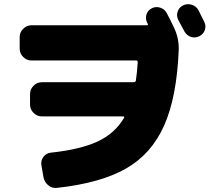

<svg xmlns="http://www.w3.org/2000/svg" viewBox="-20 -852 1040 927"><path d="M938 -803Q943 -793 952.5 -774Q962 -755 966 -747Q976 -727 969 -707Q962 -687 942 -677Q922 -667 901.5 -674Q881 -681 870 -701Q861 -719 841 -755Q831 -775 837.5 -795.5Q844 -816 864 -826Q884 -836 906 -829Q928 -822 938 -803ZM785 -789Q797 -767 819 -721Q844 -670 843 -613Q834 -384 772.5 -246Q711 -108 588 -38Q465 32 256 55Q232 58 213.5 43Q195 28 190 4L180 -54Q176 -77 190 -95Q204 -113 226 -115Q367 -130 450.5 -168.5Q534 -207 579 -283Q581 -285 579.5 -287.5Q578 -290 575 -290H182Q159 -290 142 -307Q125 -324 125 -347V-398Q125 -421 142 -438Q159 -455 182 -455H626Q634 -455 636 -463Q642 -503 645 -551Q645 -560 638 -560H132Q109 -560 92 -577Q75 -594 75 -617V-673Q75 -696 92 -713Q109 -730 132 -730H689Q697 -730 693 -738L692 -739Q691 -740 691 -741Q681 -761 687 -781.5Q693 -802 713 -812Q732 -822 753.5 -815Q775 -808 785 -789Z"/></svg>

Font: Rounded Mplus 1c Black
Style: Regular
Weight: 900
Version: Version 1.059.20150529